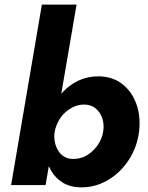

<svg xmlns="http://www.w3.org/2000/svg" viewBox="-20 -800 638 830"><path d="M311 -780H161L28 0H177ZM581 -230Q589 -296 569.5 -350.5Q550 -405 507.5 -437.5Q465 -470 404 -470Q358 -470 319 -451.5Q280 -433 249.5 -400Q219 -367 200 -323.5Q181 -280 174 -231Q168 -184 174.5 -140.5Q181 -97 200.5 -63Q220 -29 253 -9.5Q286 10 332 10Q393 10 446.5 -21.5Q500 -53 536 -107.5Q572 -162 581 -230ZM426 -231Q421 -199 401.5 -171.5Q382 -144 354.5 -128Q327 -112 295 -113Q274 -113 258 -122.5Q242 -132 231.5 -149Q221 -166 217 -186.5Q213 -207 216 -230Q221 -254 232.5 -276Q244 -298 262 -314Q280 -330 300.5 -339Q321 -348 343 -348Q374 -348 394 -331Q414 -314 422.5 -287.5Q431 -261 426 -231Z"/></svg>

Font: Jost
Style: Bold Italic
Weight: 700
Italic angle: -5°
Version: Version 3.710